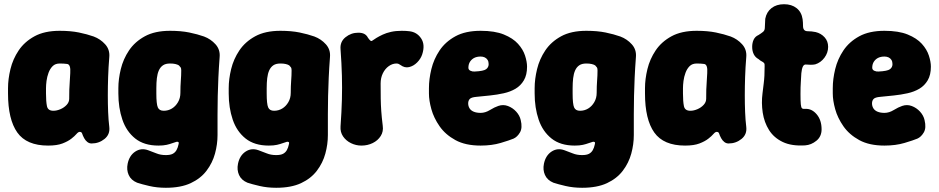

<svg xmlns="http://www.w3.org/2000/svg" viewBox="-20 -668 4450 910"><path d="M208 22Q106 22 62 -40Q18 -102 18 -225V-250Q18 -293 29.5 -340.5Q41 -388 68.5 -429Q96 -470 143.5 -496Q191 -522 263 -522Q315 -522 354 -514Q393 -506 424 -495Q456 -483 478.5 -458Q501 -433 498 -398Q494 -349 492.5 -303.5Q491 -258 491 -216.5Q491 -175 492.5 -137Q494 -99 498 -66Q502 -31 475.5 -9.5Q449 12 414 12Q403 12 394 5Q385 -2 379 -13Q372 -26 369.5 -34.5Q367 -43 358 -43Q351 -43 342.5 -33Q334 -23 318 -10.5Q302 2 276 12Q250 22 208 22ZM233 -143Q249 -143 266.5 -150.5Q284 -158 296 -171Q308 -184 308 -200Q308 -225 308.5 -243Q309 -261 310.5 -279Q312 -297 313 -322Q316 -364 297 -365Q291 -366 281.5 -366.5Q272 -367 263 -367Q242 -367 229.5 -354.5Q217 -342 210 -323Q203 -304 200.5 -284.5Q198 -265 198 -250V-225Q198 -187 202.5 -165Q207 -143 233 -143Z M766 222Q724 222 687.5 213.5Q651 205 630 198Q601 186 590 161.5Q579 137 585 108Q593 69 621 50.5Q649 32 682 44Q702 51 721.5 59Q741 67 766 67Q787 67 798.5 61Q810 55 816.5 43.5Q823 32 826 17Q829 8 825.5 5.5Q822 3 817 4Q809 6 797 10.5Q785 15 769.5 18.5Q754 22 731 22Q663 22 621 -11.5Q579 -45 560 -101Q541 -157 541 -225V-250Q541 -293 552.5 -340.5Q564 -388 591.5 -429Q619 -470 666.5 -496Q714 -522 786 -522Q838 -522 877 -514Q916 -506 947 -495Q979 -483 1001.5 -458Q1024 -433 1021 -398Q1017 -345 1015 -300Q1013 -255 1012 -213Q1011 -171 1011 -126.5Q1011 -82 1011 -28Q1011 16 999 60Q987 104 959 141Q931 178 884 200Q837 222 766 222ZM756 -143Q777 -143 794.5 -153.5Q812 -164 823.5 -183.5Q835 -203 835 -228Q835 -260 837 -285.5Q839 -311 839 -334Q839 -344 836.5 -348Q834 -352 828 -358Q822 -362 811.5 -364.5Q801 -367 786 -367Q765 -367 752.5 -358.5Q740 -350 733 -334.5Q726 -319 723.5 -297.5Q721 -276 721 -250V-225Q721 -175 728 -159Q735 -143 756 -143Z M1289 222Q1247 222 1210.5 213.5Q1174 205 1153 198Q1124 186 1113 161.5Q1102 137 1108 108Q1116 69 1144 50.5Q1172 32 1205 44Q1225 51 1244.5 59Q1264 67 1289 67Q1310 67 1321.5 61Q1333 55 1339.5 43.5Q1346 32 1349 17Q1352 8 1348.5 5.5Q1345 3 1340 4Q1332 6 1320 10.5Q1308 15 1292.5 18.5Q1277 22 1254 22Q1186 22 1144 -11.5Q1102 -45 1083 -101Q1064 -157 1064 -225V-250Q1064 -293 1075.5 -340.5Q1087 -388 1114.5 -429Q1142 -470 1189.5 -496Q1237 -522 1309 -522Q1361 -522 1400 -514Q1439 -506 1470 -495Q1502 -483 1524.5 -458Q1547 -433 1544 -398Q1540 -345 1538 -300Q1536 -255 1535 -213Q1534 -171 1534 -126.5Q1534 -82 1534 -28Q1534 16 1522 60Q1510 104 1482 141Q1454 178 1407 200Q1360 222 1289 222ZM1279 -143Q1300 -143 1317.5 -153.5Q1335 -164 1346.5 -183.5Q1358 -203 1358 -228Q1358 -260 1360 -285.5Q1362 -311 1362 -334Q1362 -344 1359.5 -348Q1357 -352 1351 -358Q1345 -362 1334.5 -364.5Q1324 -367 1309 -367Q1288 -367 1275.5 -358.5Q1263 -350 1256 -334.5Q1249 -319 1246.5 -297.5Q1244 -276 1244 -250V-225Q1244 -175 1251 -159Q1258 -143 1279 -143Z M1693 22Q1667 22 1643.5 10.5Q1620 -1 1606 -21.5Q1592 -42 1594 -69Q1599 -139 1600.5 -195.5Q1602 -252 1600.5 -309.5Q1599 -367 1594 -435Q1591 -470 1617.5 -491.5Q1644 -513 1678 -513Q1696 -513 1707 -507Q1718 -501 1724 -489Q1731 -479 1735.5 -475.5Q1740 -472 1744 -475Q1752 -481 1764.5 -488.5Q1777 -496 1794 -504Q1811 -512 1833.5 -517Q1856 -522 1884 -522Q1894 -522 1903.5 -521.5Q1913 -521 1920 -520Q1956 -516 1976 -486Q1996 -456 1981 -410Q1974 -389 1957 -372Q1940 -355 1919 -350Q1898 -345 1878 -360Q1874 -363 1869.5 -365Q1865 -367 1859 -367Q1840 -367 1822.5 -354.5Q1805 -342 1794.5 -320.5Q1784 -299 1784 -272Q1784 -230 1784.5 -200.5Q1785 -171 1787 -142Q1789 -113 1794 -72Q1798 -45 1784.5 -23.5Q1771 -2 1746.5 10Q1722 22 1693 22Z M2258 22Q2186 22 2138.5 -4Q2091 -30 2063.5 -69.5Q2036 -109 2024.5 -150.5Q2013 -192 2013 -225V-250Q2013 -293 2024.5 -340.5Q2036 -388 2063.5 -429Q2091 -470 2138.5 -496Q2186 -522 2258 -522Q2325 -522 2368 -504.5Q2411 -487 2435 -460.5Q2459 -434 2468.5 -404.5Q2478 -375 2478 -352Q2478 -313 2463 -287.5Q2448 -262 2423.5 -247.5Q2399 -233 2367.5 -226Q2336 -219 2302.5 -215.5Q2269 -212 2238 -209Q2214 -207 2206.5 -199Q2199 -191 2199 -178Q2199 -165 2205.5 -154.5Q2212 -144 2225.5 -138.5Q2239 -133 2258 -133Q2280 -133 2302 -146.5Q2324 -160 2342 -166Q2365 -174 2387.5 -165.5Q2410 -157 2426.5 -139Q2443 -121 2448 -99Q2457 -62 2444.5 -40.5Q2432 -19 2414 -11Q2395 -3 2353 9.5Q2311 22 2258 22ZM2230 -329Q2272 -331 2284 -340Q2296 -349 2296 -364Q2296 -376 2291 -384Q2286 -392 2277.5 -396Q2269 -400 2258 -400Q2241 -400 2228.5 -394Q2216 -388 2208 -376Q2200 -364 2200 -347Q2200 -337 2210 -332.5Q2220 -328 2230 -329Z M2739 222Q2697 222 2660.5 213.5Q2624 205 2603 198Q2574 186 2563 161.5Q2552 137 2558 108Q2566 69 2594 50.5Q2622 32 2655 44Q2675 51 2694.5 59Q2714 67 2739 67Q2760 67 2771.5 61Q2783 55 2789.5 43.5Q2796 32 2799 17Q2802 8 2798.5 5.5Q2795 3 2790 4Q2782 6 2770 10.5Q2758 15 2742.5 18.5Q2727 22 2704 22Q2636 22 2594 -11.5Q2552 -45 2533 -101Q2514 -157 2514 -225V-250Q2514 -293 2525.5 -340.5Q2537 -388 2564.5 -429Q2592 -470 2639.5 -496Q2687 -522 2759 -522Q2811 -522 2850 -514Q2889 -506 2920 -495Q2952 -483 2974.5 -458Q2997 -433 2994 -398Q2990 -345 2988 -300Q2986 -255 2985 -213Q2984 -171 2984 -126.5Q2984 -82 2984 -28Q2984 16 2972 60Q2960 104 2932 141Q2904 178 2857 200Q2810 222 2739 222ZM2729 -143Q2750 -143 2767.5 -153.5Q2785 -164 2796.5 -183.5Q2808 -203 2808 -228Q2808 -260 2810 -285.5Q2812 -311 2812 -334Q2812 -344 2809.5 -348Q2807 -352 2801 -358Q2795 -362 2784.5 -364.5Q2774 -367 2759 -367Q2738 -367 2725.5 -358.5Q2713 -350 2706 -334.5Q2699 -319 2696.5 -297.5Q2694 -276 2694 -250V-225Q2694 -175 2701 -159Q2708 -143 2729 -143Z M3227 22Q3125 22 3081 -40Q3037 -102 3037 -225V-250Q3037 -293 3048.5 -340.5Q3060 -388 3087.5 -429Q3115 -470 3162.5 -496Q3210 -522 3282 -522Q3334 -522 3373 -514Q3412 -506 3443 -495Q3475 -483 3497.5 -458Q3520 -433 3517 -398Q3513 -349 3511.5 -303.5Q3510 -258 3510 -216.5Q3510 -175 3511.5 -137Q3513 -99 3517 -66Q3521 -31 3494.5 -9.5Q3468 12 3433 12Q3422 12 3413 5Q3404 -2 3398 -13Q3391 -26 3388.5 -34.5Q3386 -43 3377 -43Q3370 -43 3361.5 -33Q3353 -23 3337 -10.5Q3321 2 3295 12Q3269 22 3227 22ZM3252 -143Q3268 -143 3285.5 -150.5Q3303 -158 3315 -171Q3327 -184 3327 -200Q3327 -225 3327.5 -243Q3328 -261 3329.5 -279Q3331 -297 3332 -322Q3335 -364 3316 -365Q3310 -366 3300.5 -366.5Q3291 -367 3282 -367Q3261 -367 3248.5 -354.5Q3236 -342 3229 -323Q3222 -304 3219.5 -284.5Q3217 -265 3217 -250V-225Q3217 -187 3221.5 -165Q3226 -143 3252 -143Z M3796 21Q3732 25 3690 5Q3648 -15 3625 -51.5Q3602 -88 3595 -134Q3588 -180 3594 -226Q3597 -252 3599.5 -271Q3602 -290 3603 -309.5Q3604 -329 3604 -354Q3605 -365 3601 -369.5Q3597 -374 3590.5 -377Q3584 -380 3575 -388Q3560 -396 3552.5 -411Q3545 -426 3545 -446Q3545 -465 3552 -480Q3559 -495 3575 -502Q3588 -510 3596.5 -517Q3605 -524 3605 -537Q3605 -546 3606 -558.5Q3607 -571 3607 -579Q3613 -611 3636.5 -629.5Q3660 -648 3696 -648Q3732 -648 3755.5 -629.5Q3779 -611 3784 -577Q3785 -570 3785.5 -561.5Q3786 -553 3786 -545Q3786 -520 3808 -520Q3817 -520 3827 -519Q3837 -518 3846 -516Q3871 -510 3888 -491.5Q3905 -473 3905 -446Q3905 -418 3887.5 -394.5Q3870 -371 3844 -363Q3834 -361 3823 -361Q3812 -361 3802 -362Q3791 -364 3785.5 -353Q3780 -342 3778 -321Q3777 -298 3775.5 -277.5Q3774 -257 3774 -222Q3774 -189 3775.5 -173.5Q3777 -158 3781.5 -154.5Q3786 -151 3796 -152Q3827 -154 3850.5 -126.5Q3874 -99 3874 -55Q3874 -21 3849.5 -1Q3825 19 3796 21Z M4172 22Q4100 22 4052.5 -4Q4005 -30 3977.5 -69.5Q3950 -109 3938.5 -150.5Q3927 -192 3927 -225V-250Q3927 -293 3938.5 -340.5Q3950 -388 3977.5 -429Q4005 -470 4052.5 -496Q4100 -522 4172 -522Q4239 -522 4282 -504.5Q4325 -487 4349 -460.5Q4373 -434 4382.5 -404.5Q4392 -375 4392 -352Q4392 -313 4377 -287.5Q4362 -262 4337.5 -247.5Q4313 -233 4281.5 -226Q4250 -219 4216.5 -215.5Q4183 -212 4152 -209Q4128 -207 4120.5 -199Q4113 -191 4113 -178Q4113 -165 4119.5 -154.5Q4126 -144 4139.5 -138.5Q4153 -133 4172 -133Q4194 -133 4216 -146.5Q4238 -160 4256 -166Q4279 -174 4301.5 -165.5Q4324 -157 4340.5 -139Q4357 -121 4362 -99Q4371 -62 4358.5 -40.5Q4346 -19 4328 -11Q4309 -3 4267 9.5Q4225 22 4172 22ZM4144 -329Q4186 -331 4198 -340Q4210 -349 4210 -364Q4210 -376 4205 -384Q4200 -392 4191.5 -396Q4183 -400 4172 -400Q4155 -400 4142.5 -394Q4130 -388 4122 -376Q4114 -364 4114 -347Q4114 -337 4124 -332.5Q4134 -328 4144 -329Z"/></svg>

Font: Winky Sans ExtraBold
Style: Regular
Weight: 800
Designer: Simon Atzbach
Foundry: typofactur
Version: Version 1.205